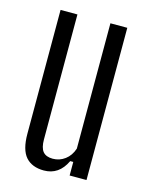

<svg xmlns="http://www.w3.org/2000/svg" viewBox="-97 -662 562 731"><g transform="rotate(15 184.0 -296.5)"><path d="M147 7Q100 7 75.2 -21Q50.5 -49 50.5 -112V-600H117V-107.5Q117 -74.5 129.2 -59.8Q141.5 -45 168 -45Q194.5 -45 216 -61Q237.5 -77 247 -106V-600H313.5V0H247V-53.5H235Q220.5 -23 198.5 -8Q176.5 7 147 7Z"/></g></svg>

Font: Big Shoulders Display Thin
Style: Regular
Weight: 400
Version: Version 2.002